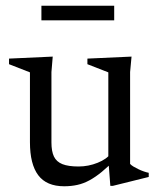

<svg xmlns="http://www.w3.org/2000/svg" viewBox="-20 -640 558 670"><path d="M159.5 -143Q159.5 -112 168.2 -93.8Q177 -75.5 197.8 -67.2Q218.5 -59 254 -59Q288.5 -59 320.8 -72Q353 -85 366.5 -104.5L384.5 -86Q358 -59 335.5 -40.5Q313 -22 292.2 -10.8Q271.5 0.5 250 5.2Q228.5 10 204 10Q142.5 10 113.5 -28.5Q84.5 -67 84.5 -144V-387.5L11.5 -416V-435.5L164 -442.5L159.5 -388.5ZM365 8.5 358 -83V-387.5L285 -416V-435.5L439 -442.5L434 -388.5V-68Q438.5 -63 446.2 -58.5Q454 -54 463.2 -49.5Q472.5 -45 481.8 -41.8Q491 -38.5 499 -37V-22.5L374 8.5ZM124.5 -569V-620H378.5V-569Z"/></svg>

Font: Newsreader 24pt
Style: Regular
Weight: 400
Designer: Hugues Gentile
Foundry: Production Type
Version: Version 1.003